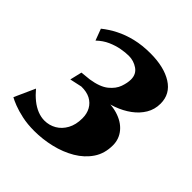

<svg xmlns="http://www.w3.org/2000/svg" viewBox="-170 -667 793 793"><g transform="rotate(45 226.5 -271.0)"><path d="M148.5 12Q108.5 12 76.5 5Q44.5 -2 22.2 -10.8Q0 -19.5 -11 -26L30 -117Q47.5 -96 67 -80.2Q86.5 -64.5 107.2 -56.2Q128 -48 148 -48Q176 -48 199.8 -61.8Q223.5 -75.5 238 -102Q252.5 -128.5 252.5 -165.5Q252.5 -193 241.2 -213.2Q230 -233.5 208.8 -244.8Q187.5 -256 156.5 -255.5L103.5 -244L116 -296.5L160.5 -301Q212 -309 237.8 -330Q263.5 -351 272.2 -376Q281 -401 281 -421Q281 -452 257.5 -468Q234 -484 205.5 -484Q186 -484 161.5 -479.5Q137 -475 111.5 -463.8Q86 -452.5 63.5 -431L44.5 -481.5Q70.5 -502.5 102.8 -519Q135 -535.5 174.5 -545Q214 -554.5 261.5 -554.5Q341 -554.5 389.5 -524Q438 -493.5 438 -437Q438 -403 421.5 -375.5Q405 -348 377 -327.5Q349 -307 313.8 -294.2Q278.5 -281.5 241.5 -277.5L232 -284.5Q289.5 -293.5 331.8 -281Q374 -268.5 397.2 -240.8Q420.5 -213 420.5 -176Q420.5 -128 396.8 -92.8Q373 -57.5 333.5 -34.2Q294 -11 245.8 0.5Q197.5 12 148.5 12Z"/></g></svg>

Font: Merriweather 48pt ExtraBold
Style: Italic
Weight: 800
Italic angle: -7.8°
Version: Version 2.101